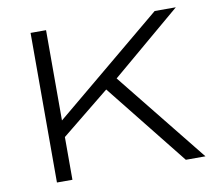

<svg xmlns="http://www.w3.org/2000/svg" viewBox="-76 -777 990 867"><g transform="rotate(-10 418.5 -343.0)"><path d="M117 0V-686H188V-272L686 -686H783L464 -416L798 0H708L409 -375L188 -196V0Z"/></g></svg>

Font: Archivo Expanded ExtraLight
Style: Regular
Weight: 250
Width: 7
Designer: Hector Gatti
Foundry: Omnibus-Type
Version: Version 2.001